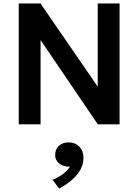

<svg xmlns="http://www.w3.org/2000/svg" viewBox="-20 -720 800 1112"><path d="M88.5 0V-700H214.5L546 -218V-700H672.5V0H546.5L215 -488V0ZM322.5 372.5 284 321Q318.5 308 345.5 287.2Q372.5 266.5 385 245Q362 246 342.5 238Q323 230 311.2 214.5Q299.5 199 299.5 178Q299.5 144.5 321.2 124.5Q343 104.5 377 104.5Q415 104.5 439.2 129.2Q463.5 154 463.5 195Q463.5 227.5 447.8 258.5Q432 289.5 400.8 318Q369.5 346.5 322.5 372.5Z"/></svg>

Font: Geologica Medium
Style: Regular
Weight: 500
Designer: Sindre Bremnes, Frode Helland
Foundry: Monokrom Skriftforlag AS
Version: Version 1.010;gftools[0.9.28]